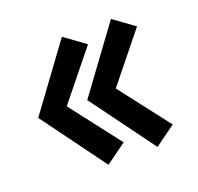

<svg xmlns="http://www.w3.org/2000/svg" viewBox="-94 -604 720 699"><g transform="rotate(-20 265.5 -255.0)"><path d="M333 -259 483 -65 403 -7 221 -255 403 -503 483 -445ZM143 -259 293 -65 213 -7 31 -255 213 -503 293 -445Z"/></g></svg>

Font: Jost* Semi
Style: Regular
Weight: 600
Version: Version 3.7